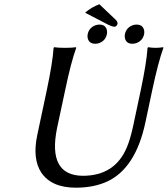

<svg xmlns="http://www.w3.org/2000/svg" viewBox="-20 -869 785 899"><path d="M445.3 -849.1 522.9 -775.4Q531.7 -765.1 530.3 -756.8Q526.4 -745.1 516.1 -743.7Q503.4 -744.6 485.4 -753.9L378.4 -809.6Q408.2 -835.4 445.3 -849.1ZM390.6 -709Q397 -739.7 427.7 -751Q437 -753.9 445.3 -753.9Q474.6 -753.9 480.5 -727.5Q482.4 -718.3 480.5 -709Q474.1 -678.2 443.8 -667Q434.6 -664.1 426.3 -664.1Q397 -664.1 390.6 -690.4Q388.7 -699.7 390.6 -709ZM564.9 -709Q571.3 -739.7 601.6 -751Q610.8 -753.9 619.1 -753.9Q648.4 -753.9 654.8 -727.5Q656.7 -718.3 654.8 -709Q648.4 -678.2 617.7 -667Q608.4 -664.1 600.1 -664.1Q570.8 -664.1 564.9 -690.4Q563 -699.7 564.9 -709ZM638.7 -444.8Q666 -573.7 670.9 -645L673.8 -647.9Q691.9 -645 708 -645Q725.6 -645 743.7 -647.9L745.1 -645Q720.7 -578.1 692.4 -444.8L660.6 -294.9Q615.2 -82.5 483.9 -20Q420.4 9.8 335 9.8Q220.7 9.8 172.9 -61.5Q131.3 -125.5 154.3 -235.8L198.7 -444.8Q226.1 -573.7 231 -645L233.9 -647.9Q251.5 -645 284.2 -645Q316.9 -645 335.9 -647.9L336.9 -645Q312.5 -578.1 284.7 -444.8L247.1 -269Q202.1 -47.4 367.7 -45.9Q518.6 -45.9 574.2 -179.7Q590.3 -218.3 603 -276.9Z"/></svg>

Font: Linux Biolinum Slanted O
Style: Slanted
Weight: 400
Designer: Philipp H. Poll
Foundry: Philipp H. Poll
Version: Version 1.0.4